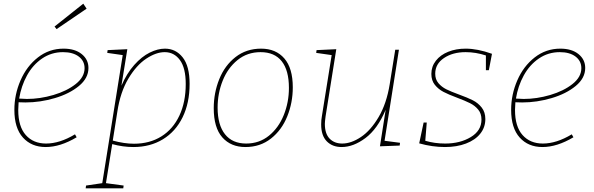

<svg xmlns="http://www.w3.org/2000/svg" viewBox="-20 -792 3223 1042"><path d="M81 -237Q79 -209 79 -195Q79 -105 120 -59Q161 -13 230 -13Q304 -13 387 -63L396 -47Q307 6 228 6Q151 6 104.5 -45.5Q58 -97 58 -196Q58 -279 91.5 -356Q125 -433 186 -480.5Q247 -528 325 -528Q387 -528 423.5 -498.5Q460 -469 460 -423Q460 -368 408.5 -325.5Q357 -283 277.5 -259.5Q198 -236 118 -236ZM84 -257Q110 -255 126 -255Q197 -255 270 -276.5Q343 -298 391 -336Q439 -374 439 -422Q439 -461 407.5 -485Q376 -509 322 -509Q259 -509 208.5 -474.5Q158 -440 126.5 -382.5Q95 -325 84 -257ZM450 -745 287 -634 276 -648 432 -772Z M1009 -337Q1009 -233 971 -155.5Q933 -78 864 -36Q795 6 704 6Q647 6 589 -10L555 202L651 215L649 230H445L447 215L535 202L646 -493L562 -505L564 -520L671 -525L639 -327Q668 -394 708.5 -439.5Q749 -485 792.5 -506.5Q836 -528 875 -528Q934 -528 971.5 -480.5Q1009 -433 1009 -337ZM592 -29Q655 -12 707 -12Q792 -12 855.5 -51.5Q919 -91 953.5 -164.5Q988 -238 988 -336Q988 -423 956.5 -466Q925 -509 874 -509Q827 -509 773.5 -473.5Q720 -438 676.5 -365Q633 -292 617 -187Z M1569 -318Q1569 -235 1539 -160.5Q1509 -86 1450.5 -40Q1392 6 1312 6Q1233 6 1186.5 -46.5Q1140 -99 1140 -205Q1140 -288 1170 -362.5Q1200 -437 1258.5 -482.5Q1317 -528 1397 -528Q1477 -528 1523 -475Q1569 -422 1569 -318ZM1161 -208Q1161 -114 1201 -63.5Q1241 -13 1316 -13Q1387 -13 1439.5 -55.5Q1492 -98 1520 -167.5Q1548 -237 1548 -315Q1548 -410 1509 -459.5Q1470 -509 1394 -509Q1322 -509 1269 -466Q1216 -423 1188.5 -354Q1161 -285 1161 -208Z M2067 -28 2151 -17 2149 -2 2042 2 2073 -196Q2029 -92 1963.5 -43Q1898 6 1834 6Q1784 6 1753.5 -25Q1723 -56 1723 -117Q1723 -141 1727 -162L1780 -493L1696 -505L1698 -520L1805 -525L1747 -161Q1743 -131 1743 -120Q1743 -66 1769 -39.5Q1795 -13 1837 -13Q1886 -13 1939 -48.5Q1992 -84 2035 -157Q2078 -230 2095 -335L2125 -522H2145Z M2650 -500 2633 -411H2617V-491Q2562 -509 2507 -509Q2437 -509 2389.5 -477Q2342 -445 2342 -392Q2342 -361 2359.5 -340.5Q2377 -320 2402 -307.5Q2427 -295 2471 -279Q2518 -262 2546.5 -247.5Q2575 -233 2594.5 -208Q2614 -183 2614 -146Q2614 -101 2586.5 -66.5Q2559 -32 2509 -13Q2459 6 2395 6Q2326 6 2255 -14L2279 -127H2296L2288 -28Q2339 -13 2396 -13Q2477 -13 2535 -48Q2593 -83 2593 -143Q2593 -176 2575 -197.5Q2557 -219 2531 -232Q2505 -245 2460 -262Q2414 -279 2386.5 -293.5Q2359 -308 2340 -331.5Q2321 -355 2321 -391Q2321 -431 2345.5 -462.5Q2370 -494 2412.5 -511Q2455 -528 2507 -528Q2572 -528 2650 -500Z M2777 -237Q2775 -209 2775 -195Q2775 -105 2816 -59Q2857 -13 2926 -13Q3000 -13 3083 -63L3092 -47Q3003 6 2924 6Q2847 6 2800.5 -45.5Q2754 -97 2754 -196Q2754 -279 2787.5 -356Q2821 -433 2882 -480.5Q2943 -528 3021 -528Q3083 -528 3119.5 -498.5Q3156 -469 3156 -423Q3156 -368 3104.5 -325.5Q3053 -283 2973.5 -259.5Q2894 -236 2814 -236ZM2780 -257Q2806 -255 2822 -255Q2893 -255 2966 -276.5Q3039 -298 3087 -336Q3135 -374 3135 -422Q3135 -461 3103.5 -485Q3072 -509 3018 -509Q2955 -509 2904.5 -474.5Q2854 -440 2822.5 -382.5Q2791 -325 2780 -257Z"/></svg>

Font: Bitter Pro Thin
Style: Italic
Weight: 250
Italic angle: -9°
Designer: Sol Matas, and Bitter project Authors
Foundry: Sol Matas
Version: Version 1.010